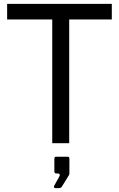

<svg xmlns="http://www.w3.org/2000/svg" viewBox="-20 -743 617 996"><path d="M17 -642H251V0H339V-642H560V-723H17ZM267 233H281C292 233 296 232 301 225L338 165C338 164 340 160 340 157V80C340 73 337 70 330 70H271C266 70 262 73 262 81V144C262 154 265 157 274 157H282C289 157 293 164 288 172L261 221C258 227 261 233 267 233Z"/></svg>

Font: United Sans
Style: Regular
Weight: 400
Designer: Pablo Impallari, Rodrigo Fuenzalida (Modified by Dan O. Williams)
Version: Version 1.000;PS 001.000;hotconv 1.0.88;makeotf.lib2.5.64775